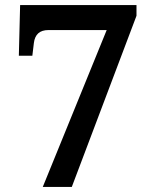

<svg xmlns="http://www.w3.org/2000/svg" viewBox="-20 -734 603 754"><path d="M148 0 399 -616H171Q144 -616 130 -603Q116 -590 113 -565L107 -515H54L59 -714H516V-672L262 0Z"/></svg>

Font: Noto Serif Khmer SemiBold
Style: Regular
Weight: 600
Version: Version 2.003